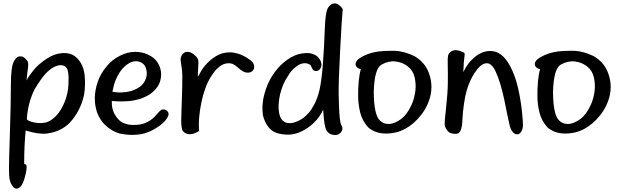

<svg xmlns="http://www.w3.org/2000/svg" viewBox="-20 -796 3675 1136"><path d="M354 -481.9Q394 -483.4 419.2 -466.1Q444.3 -448.7 460.2 -419.9Q476.1 -391.1 481 -349.6Q482.9 -328.1 482.9 -305.7Q482.9 -284.2 481 -261.7Q476.1 -214.8 457.5 -171.1Q439 -127.4 411.1 -91.1Q383.3 -54.7 344.2 -33.2Q305.2 -11.7 257.1 -5.9Q209 0 131.8 -23.9Q123 66.9 123 173.3L133.3 177.7Q142.1 186 132.6 229.5Q123 272.9 111.8 293.5Q100.6 314 85 318.8Q81.5 320.3 77.6 320.3Q64 320.3 52.2 302.2Q37.1 282.2 34.2 243.2Q33.2 232.4 33.2 205.6Q33.2 146 38.1 8.8Q44.4 -188.5 44.4 -291Q44.4 -393.6 59.3 -426.5Q74.2 -459.5 93.5 -461.9Q112.8 -464.4 123.5 -455.1Q134.3 -445.8 142.1 -435.3Q149.9 -424.8 145.3 -392.6Q140.6 -360.4 137.2 -319.8Q147.9 -342.8 176.8 -378.9Q205.6 -415 254.6 -447.5Q303.7 -480 354 -481.9ZM138.7 -90.3Q145 -81.5 167 -75.2Q189 -68.8 207.8 -67.9Q226.6 -66.9 246.6 -70.3Q266.6 -73.7 290.8 -91.6Q314.9 -109.4 335.2 -140.1Q355.5 -170.9 368.7 -209.5Q381.8 -248 384.8 -293.2Q387.7 -338.4 383.3 -366.2Q378.9 -394 366 -402.6Q353 -411.1 335.4 -410.2Q317.9 -409.2 295.7 -397.5Q273.4 -385.7 248.3 -358.4Q223.1 -331.1 184.6 -267.6Q144.5 -186.5 138.7 -90.3Z M645 -252.9Q646.5 -252.4 670.2 -249.8Q693.8 -247.1 728 -251.7Q762.2 -256.3 793.2 -273.4Q824.2 -290.5 838.1 -318.8Q852.1 -347.2 847.4 -375.2Q842.8 -403.3 829.6 -416Q816.4 -428.7 798.3 -432.4Q780.3 -436 761.2 -429.9Q742.2 -423.8 722.4 -407Q702.6 -390.1 688.5 -368.4Q674.3 -346.7 663.8 -321.3Q653.3 -295.9 645 -252.9ZM641.6 -198.7Q641.1 -173.3 645 -154.8Q648.9 -136.2 658.9 -119.1Q668.9 -102.1 681.6 -88.6Q694.3 -75.2 710.4 -68.4Q726.6 -61.5 742.7 -58.6Q758.8 -55.7 786.6 -57.1Q814.5 -58.6 834.2 -66.4Q854 -74.2 868.4 -83.7Q882.8 -93.3 893.3 -103.8Q903.8 -114.3 913.6 -126Q923.3 -137.7 931.9 -144Q940.4 -150.4 953.1 -147.9Q965.8 -145.5 973.6 -133.8Q977.5 -128.9 977.5 -121.6Q977.5 -112.3 971.7 -103.5Q963.9 -86.9 943.1 -67.6Q922.4 -48.3 893.6 -32Q864.7 -15.6 834.2 -6.8Q803.7 2 760.7 2Q726.1 2 688 -5.9Q642.1 -19.5 606.9 -51.8Q571.8 -84 554.7 -129.4Q541 -171.4 541 -211.9V-218.8Q542 -263.2 557.9 -310.5Q573.7 -357.9 608.2 -400.4Q642.6 -442.9 689.5 -466.1Q736.3 -489.3 778.8 -489.3Q821.3 -489.3 857.2 -472.2Q893.1 -455.1 910.4 -429Q927.7 -402.8 931.9 -375Q936 -347.2 927.7 -316.4Q919.4 -285.6 890.4 -257.6Q861.3 -229.5 814.9 -212.9Q771.5 -199.2 734.1 -197.3Q696.8 -195.3 675.8 -196.3Q654.8 -197.3 641.6 -198.7Z M1296.9 -481Q1319.8 -486.3 1341.6 -486.3Q1363.3 -486.3 1390.1 -478Q1417 -469.7 1445.1 -451.4Q1473.1 -433.1 1478.5 -421.6Q1483.9 -410.2 1483.9 -401.4V-397Q1482.9 -384.3 1473.1 -375.5Q1463.4 -366.7 1448 -366.2Q1432.6 -365.7 1418.7 -373.3Q1404.8 -380.9 1386.7 -397Q1368.7 -413.1 1358.2 -417Q1347.7 -420.9 1338.4 -421.6Q1329.1 -422.4 1316.7 -420.2Q1304.2 -418 1292 -410.9Q1279.8 -403.8 1263.9 -389.2Q1248 -374.5 1228 -342.5Q1208 -310.5 1194.1 -271.2Q1180.2 -231.9 1171.4 -189.2Q1162.6 -146.5 1158.7 -105.2Q1154.8 -64 1158.2 -21.5Q1128.9 -2 1104 -2H1102.1Q1076.7 -2.9 1063 -19.5Q1052.2 -31.7 1052.2 -84Q1052.2 -99.6 1053.2 -119.6Q1056.2 -201.7 1058.1 -279.5Q1060.1 -357.4 1056.6 -383.5Q1053.2 -409.7 1050.8 -423.6Q1048.3 -437.5 1048.3 -443.8Q1048.3 -454.6 1053.7 -465.8Q1061 -481 1076.2 -487.3Q1080.6 -489.3 1087.9 -489.3Q1097.7 -489.3 1108.9 -485.4Q1126.5 -476.6 1139.2 -463.1Q1151.9 -449.7 1153.3 -436.8Q1154.8 -423.8 1153.3 -409.4Q1151.9 -395 1151.1 -366.7Q1150.4 -338.4 1150.4 -340.8Q1151.4 -343.3 1170.4 -376Q1189.5 -408.7 1223.4 -438.7Q1257.3 -468.8 1296.9 -481Z M1921.4 -751Q1937.5 -775.9 1960 -775.9H1960.9Q1984.4 -775.9 2007.8 -742.7Q2002.9 -697.8 1992.7 -503.2Q1982.4 -308.6 1983.9 -234.9Q1985.4 -161.1 1987.8 -126Q1990.2 -90.8 1993.9 -74Q1997.6 -57.1 2001 -53.2Q2004.4 -49.3 2005.6 -40Q2006.8 -30.8 2003.4 -22.9Q2000 -15.1 1992.7 -8.3Q1985.4 -1.5 1977.1 1Q1972.7 2.9 1961.9 2.9Q1957.5 2.9 1953.6 2Q1938.5 1 1925.3 -9Q1912.1 -19 1905.8 -39.1Q1899.4 -59.1 1895.8 -97.7Q1892.1 -136.2 1892.1 -147Q1882.3 -125.5 1869.1 -106.4Q1856 -87.4 1829.8 -62.7Q1803.7 -38.1 1764.9 -19Q1726.1 0 1687.7 0.5Q1649.4 1 1617.9 -9Q1586.4 -19 1565.4 -47.9Q1544.4 -76.7 1535.6 -114.7Q1532.7 -139.2 1532.7 -164.6Q1532.7 -175.3 1534.7 -188Q1537.6 -223.6 1554.7 -272.9Q1571.8 -322.3 1604 -367.2Q1636.2 -412.1 1679.9 -442.6Q1723.6 -473.1 1763.2 -479.2Q1802.7 -485.4 1824.7 -478.5Q1846.7 -471.7 1857.9 -461.4Q1869.1 -451.2 1874.5 -440.4Q1879.9 -429.7 1881.6 -418.2Q1883.3 -406.7 1877.7 -394.8Q1872.1 -382.8 1862.5 -378.4Q1853 -374 1844 -376.2Q1835 -378.4 1829.8 -386Q1824.7 -393.6 1822 -402.1Q1819.3 -410.6 1812.5 -414.3Q1805.7 -418 1798.6 -420.2Q1791.5 -422.4 1781.5 -421.9Q1771.5 -421.4 1761.2 -418.2Q1751 -415 1739.7 -407.2Q1728.5 -399.4 1715.6 -387.5Q1702.6 -375.5 1692.9 -360.8Q1683.1 -346.2 1671.9 -327.1Q1660.6 -308.1 1652.6 -287.1Q1644.5 -266.1 1637.9 -240.7Q1631.3 -215.3 1628.9 -183.8Q1626.5 -152.3 1632.1 -124.8Q1637.7 -97.2 1651.4 -84Q1665 -70.8 1681.4 -68.4Q1697.8 -65.9 1712.6 -69.3Q1727.5 -72.8 1744.6 -80.6Q1761.7 -88.4 1775.4 -98.9Q1789.1 -109.4 1805.7 -127.4Q1822.3 -145.5 1840.6 -180.4Q1858.9 -215.3 1870.6 -265.1Q1882.3 -314.9 1890.4 -417.5Q1898.4 -520 1901.6 -622.8Q1904.8 -725.6 1921.4 -751Z M2217.8 -491.2Q2254.9 -495.6 2297.4 -495.6H2314.9Q2368.2 -494.1 2430.2 -464.8Q2493.2 -429.2 2517.1 -365.2Q2532.7 -323.7 2532.7 -281.7Q2532.7 -257.8 2527.8 -234.4Q2513.2 -168.5 2471.4 -115.5Q2429.7 -62.5 2378.2 -34.2Q2326.7 -5.9 2262.7 -5.9Q2199.7 -5.9 2157.7 -43Q2123.5 -82 2111.8 -127.9Q2100.1 -173.8 2099.1 -221.4Q2098.1 -269 2102.5 -315.9Q2106.9 -362.8 2115.2 -386.2Q2091.8 -392.1 2085 -408.2Q2084 -412.6 2084 -417.5Q2084 -427.7 2092.8 -439Q2105.5 -453.1 2139.2 -468.8Q2172.9 -484.4 2217.8 -491.2ZM2313.5 -69.3Q2358.9 -88.4 2383.1 -121.6Q2407.2 -154.8 2419.9 -187.3Q2432.6 -219.7 2437.5 -257.8Q2442.4 -295.9 2433.6 -336.9Q2424.8 -377.9 2393.3 -402.8Q2361.8 -427.7 2320.1 -432.4Q2278.3 -437 2236.8 -413.3Q2195.3 -389.6 2191.4 -252.4Q2192.4 -118.2 2226.6 -84.2Q2260.7 -50.3 2313.5 -69.3Z M2665.5 -498Q2670.4 -499.5 2674.8 -499.5Q2686 -499.5 2703.1 -494.1Q2727.5 -485.4 2728.8 -480.2Q2730 -475.1 2728 -461.2Q2726.1 -447.3 2724.1 -423.1Q2722.2 -398.9 2721.2 -369.1Q2733.9 -396 2749.8 -417.5Q2765.6 -439 2789.8 -459.2Q2814 -479.5 2842.5 -488.5Q2871.1 -497.6 2901.1 -492.4Q2931.2 -487.3 2959 -460Q2986.8 -432.6 3011 -378.9Q3035.2 -325.2 3049.3 -256.6Q3063.5 -188 3069.3 -126Q3074.2 -75.7 3074.2 -54.7Q3074.2 -45.9 3072.8 -42Q3070.3 -23.4 3059.6 -11.2Q3050.8 -1 3039.6 -1Q3035.6 -1 3033.2 -2Q3019.5 -5.4 3009.3 -20.8Q2999 -36.1 2993.9 -60.8Q2988.8 -85.4 2982.2 -114.3Q2975.6 -143.1 2970.2 -173.6Q2964.8 -204.1 2952.1 -254.9Q2939.5 -305.7 2925.8 -341.1Q2912.1 -376.5 2902.8 -391.1Q2893.6 -405.8 2884 -413.3Q2874.5 -420.9 2864 -421.6Q2853.5 -422.4 2843 -418.7Q2832.5 -415 2818.8 -402.6Q2805.2 -390.1 2788.8 -365.7Q2772.5 -341.3 2760.7 -314.2Q2749 -287.1 2740.5 -257.8Q2731.9 -228.5 2725.1 -180.9Q2718.3 -133.3 2716.8 -100.8Q2715.3 -68.4 2713.1 -52.5Q2710.9 -36.6 2703.9 -21.5Q2696.8 -6.3 2681.9 -4.6Q2667 -2.9 2650.4 -7.3Q2633.8 -11.7 2624 -26.9Q2614.3 -42 2611.8 -51.3Q2610.8 -53.7 2610.8 -62Q2610.8 -83.5 2618.7 -152.3Q2628.9 -243.2 2629.6 -304.4Q2630.4 -365.7 2629.2 -408.9Q2627.9 -452.1 2630.6 -464.6Q2633.3 -477.1 2642.3 -486.1Q2651.4 -495.1 2665.5 -498Z M3278.3 -491.2Q3315.4 -495.6 3357.9 -495.6H3375.5Q3428.7 -494.1 3490.7 -464.8Q3553.7 -429.2 3577.6 -365.2Q3593.3 -323.7 3593.3 -281.7Q3593.3 -257.8 3588.4 -234.4Q3573.7 -168.5 3532 -115.5Q3490.2 -62.5 3438.7 -34.2Q3387.2 -5.9 3323.2 -5.9Q3260.3 -5.9 3218.3 -43Q3184.1 -82 3172.4 -127.9Q3160.6 -173.8 3159.7 -221.4Q3158.7 -269 3163.1 -315.9Q3167.5 -362.8 3175.8 -386.2Q3152.3 -392.1 3145.5 -408.2Q3144.5 -412.6 3144.5 -417.5Q3144.5 -427.7 3153.3 -439Q3166 -453.1 3199.7 -468.8Q3233.4 -484.4 3278.3 -491.2ZM3374 -69.3Q3419.4 -88.4 3443.6 -121.6Q3467.8 -154.8 3480.5 -187.3Q3493.2 -219.7 3498 -257.8Q3502.9 -295.9 3494.1 -336.9Q3485.4 -377.9 3453.9 -402.8Q3422.4 -427.7 3380.6 -432.4Q3338.9 -437 3297.4 -413.3Q3255.9 -389.6 3252 -252.4Q3252.9 -118.2 3287.1 -84.2Q3321.3 -50.3 3374 -69.3Z"/></svg>

Font: Myanmar Kalay
Style: Regular
Weight: 400
Designer: Khon Soe Zaw Thu
Foundry: PaOh Unicode khonsoezawthu@gmail.com and @hotmail.com
Version: Version 1.20 December 6, 2016